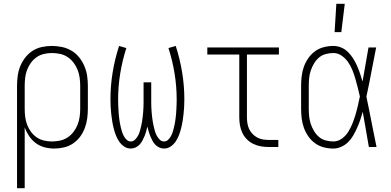

<svg xmlns="http://www.w3.org/2000/svg" viewBox="-20 -768 2040 1003"><path d="M69 215V-320Q69 -346 72.5 -372Q76 -398 86 -422.5Q96 -447 112.5 -468Q129 -489 151 -503Q173 -517 199 -522.5Q225 -528 251 -528Q277 -528 303.5 -522.5Q330 -517 353 -503.5Q376 -490 393 -469Q410 -448 420.5 -423.5Q431 -399 435 -373Q439 -347 439 -320V-200Q439 -174 435.5 -148.5Q432 -123 423 -99Q414 -75 398.5 -54Q383 -33 361.5 -18.5Q340 -4 314.5 2Q289 8 264 8Q238 8 213 1.5Q188 -5 167.5 -20Q147 -35 132.5 -56.5Q118 -78 109 -102V215ZM251 -29Q272 -29 293.5 -33.5Q315 -38 333 -50Q351 -62 364 -79Q377 -96 385 -116Q393 -136 396 -157.5Q399 -179 399 -200V-320Q399 -341 396 -362.5Q393 -384 385 -404Q377 -424 364 -441Q351 -458 333 -470Q315 -482 293.5 -486.5Q272 -491 251 -491Q230 -491 209 -486Q188 -481 171 -469Q154 -457 141.5 -440Q129 -423 121.5 -403Q114 -383 111.5 -362Q109 -341 109 -320V-200Q109 -179 111.5 -158Q114 -137 121.5 -117Q129 -97 141.5 -80Q154 -63 171 -51Q188 -39 209 -34Q230 -29 251 -29Z M663 8Q644 8 628 -3Q612 -14 601.5 -30Q591 -46 584.5 -63.5Q578 -81 573.5 -99Q569 -117 566 -136Q563 -155 561 -173.5Q559 -192 558 -211Q557 -230 557 -249Q557 -320 568.5 -390Q580 -460 602 -528L640 -517Q619 -452 608 -384Q597 -316 597 -248Q597 -236 597.5 -223.5Q598 -211 598.5 -199Q599 -187 600 -175Q601 -163 602.5 -151Q604 -139 606 -127Q608 -115 611 -103Q614 -91 617.5 -79.5Q621 -68 627 -57Q633 -46 642 -37.5Q651 -29 663 -29Q676 -29 685.5 -38.5Q695 -48 701 -59Q707 -70 710.5 -82.5Q714 -95 717 -107.5Q720 -120 722 -132.5Q724 -145 725.5 -158Q727 -171 728 -183.5Q729 -196 729.5 -209Q730 -222 730 -234.5Q730 -247 730 -260V-338H770V-260Q770 -247 770 -234.5Q770 -222 770.5 -209Q771 -196 772 -183.5Q773 -171 774.5 -158Q776 -145 778 -132.5Q780 -120 783 -107.5Q786 -95 789.5 -82.5Q793 -70 799 -59Q805 -48 814.5 -38.5Q824 -29 837 -29Q849 -29 858 -37.5Q867 -46 873 -57Q879 -68 882.5 -79.5Q886 -91 889 -103Q892 -115 894 -127Q896 -139 897.5 -151Q899 -163 900 -175Q901 -187 901.5 -199Q902 -211 902.5 -223.5Q903 -236 903 -248Q903 -316 892 -384Q881 -452 860 -517L898 -528Q920 -460 931.5 -390Q943 -320 943 -249Q943 -230 942 -211Q941 -192 939 -173.5Q937 -155 934 -136Q931 -117 926.5 -99Q922 -81 915.5 -63.5Q909 -46 898.5 -30Q888 -14 872 -3Q856 8 837 8Q824 8 812 2.5Q800 -3 791 -12.5Q782 -22 776 -33.5Q770 -45 765 -57Q760 -69 756.5 -81.5Q753 -94 750 -107Q747 -94 743.5 -81.5Q740 -69 735 -57Q730 -45 724 -33.5Q718 -22 709 -12.5Q700 -3 688 2.5Q676 8 663 8Z M1385 0Q1364 0 1343.5 -3.5Q1323 -7 1304 -16Q1285 -25 1270 -40Q1255 -55 1246 -74Q1237 -93 1233.5 -113.5Q1230 -134 1230 -155V-483H1063V-520H1437V-483H1270V-155Q1270 -139 1272.5 -123.5Q1275 -108 1281.5 -94Q1288 -80 1299 -68.5Q1310 -57 1324 -49.5Q1338 -42 1353.5 -39.5Q1369 -37 1385 -37H1434V0Z M1721 8Q1696 8 1671 1.5Q1646 -5 1625.5 -20Q1605 -35 1590.5 -56Q1576 -77 1567.5 -100.5Q1559 -124 1556 -149.5Q1553 -175 1553 -200V-320Q1553 -345 1556 -370.5Q1559 -396 1567.5 -419.5Q1576 -443 1590.5 -464Q1605 -485 1625.5 -500Q1646 -515 1671 -521.5Q1696 -528 1721 -528Q1743 -528 1763 -519.5Q1783 -511 1798.5 -495.5Q1814 -480 1825.5 -461.5Q1837 -443 1845.5 -423.5Q1854 -404 1861 -383.5Q1868 -363 1874 -342Q1882 -387 1889.5 -431.5Q1897 -476 1905 -520H1945Q1932 -456 1920 -391.5Q1908 -327 1894 -263Q1908 -198 1920.5 -132Q1933 -66 1947 0H1907Q1899 -46 1891 -92Q1883 -138 1875 -184Q1869 -163 1862 -142Q1855 -121 1846 -101Q1837 -81 1826 -61.5Q1815 -42 1799.5 -26.5Q1784 -11 1763.5 -1.5Q1743 8 1721 8ZM1721 -29Q1745 -29 1765.5 -43.5Q1786 -58 1799 -79Q1812 -100 1821 -122.5Q1830 -145 1837 -168.5Q1844 -192 1849.5 -216Q1855 -240 1860 -264Q1855 -287 1849 -310Q1843 -333 1836.5 -356Q1830 -379 1821 -401.5Q1812 -424 1798.5 -443.5Q1785 -463 1765 -477Q1745 -491 1721 -491Q1701 -491 1681 -485.5Q1661 -480 1646 -467Q1631 -454 1620.5 -436.5Q1610 -419 1603.5 -399.5Q1597 -380 1595 -360Q1593 -340 1593 -320V-200Q1593 -180 1595 -160Q1597 -140 1603.5 -120.5Q1610 -101 1620.5 -83.5Q1631 -66 1646 -53Q1661 -40 1681 -34.5Q1701 -29 1721 -29ZM1728 -600 1737 -748H1781L1763 -600Z"/></svg>

Font: Iosevka Curly Extralight
Style: Regular
Weight: 200
Monospace: yes
Designer: Belleve Invis
Foundry: Belleve Invis
Version: Version 22.1.2; ttfautohint (v1.8.4)